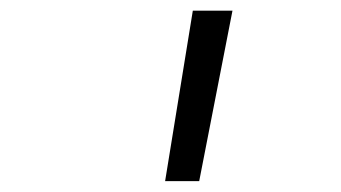

<svg xmlns="http://www.w3.org/2000/svg" viewBox="-20 -713 626 352"><path d="M282.7 -380.9 333.5 -693.4H406.2L345.2 -380.9Z"/></svg>

Font: Cascadia Mono Light
Style: Italic
Weight: 300
Italic angle: -10°
Monospace: yes
Designer: Aaron Bell
Foundry: Saja Typeworks
Version: Version 2404.023; ttfautohint (v1.8.4)